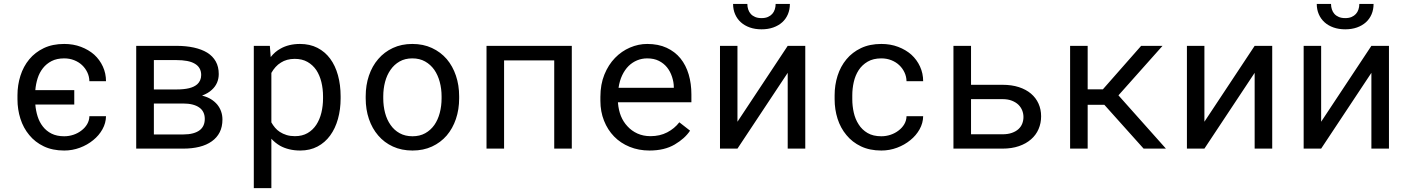

<svg xmlns="http://www.w3.org/2000/svg" viewBox="-20 -764 7241 987"><path d="M310.1 -63.5Q272 -63.5 244.9 -77.1Q217.8 -90.8 200.2 -113.8Q182.6 -136.2 173.3 -165.8Q164.1 -195.3 161.6 -226.6H361.8V-300.8H161.6Q164.1 -331.5 173.3 -361.1Q182.6 -390.6 200.7 -413.6Q218.3 -436 245.1 -450Q272 -463.9 310.1 -463.9Q337.4 -463.9 361.1 -454.6Q384.8 -445.3 401.9 -429.2Q418.9 -413.1 429 -391.8Q439 -370.6 439.5 -346.7H524.9Q524.9 -386.7 508.8 -421.9Q492.7 -457 464.4 -482.9Q435.5 -508.3 396.2 -523.2Q356.9 -538.1 310.1 -538.1Q250 -538.1 205.1 -516.6Q160.2 -495.1 130.4 -459Q100.1 -422.4 85 -374.5Q69.8 -326.7 69.8 -274.4V-253.9Q69.8 -201.2 85 -153.6Q100.1 -106 130.4 -69.8Q160.2 -33.2 205.1 -11.7Q250 9.8 310.1 9.8Q352.1 9.8 390.6 -4.6Q429.2 -19 459 -43.5Q488.8 -67.4 506.6 -99.4Q524.4 -131.3 524.9 -166.5H439.5Q439 -144.5 428 -125.7Q417 -106.9 398.9 -93.3Q380.9 -79.1 357.7 -71.3Q334.5 -63.5 310.1 -63.5Z M680.2 0H921.4Q967.8 0 1005.1 -9.3Q1042.5 -18.6 1068.8 -37.6Q1095.2 -56.2 1109.4 -84.2Q1123.5 -112.3 1123.5 -149.9Q1123.5 -171.4 1116.7 -190.9Q1109.9 -210.4 1096.7 -226.6Q1083.5 -242.2 1065.2 -253.7Q1046.9 -265.1 1022.5 -271.5L1018.6 -272.5Q1033.7 -278.3 1046.4 -285.6Q1059.1 -293 1068.8 -302.2Q1086.4 -317.9 1095.5 -338.6Q1104.5 -359.4 1104.5 -383.3Q1104.5 -420.9 1089.1 -448.2Q1073.7 -475.6 1045.4 -493.2Q1016.6 -510.7 976.6 -519.5Q936.5 -528.3 887.7 -528.3H680.2ZM771 -231.9H921.4Q948.7 -231.9 969.7 -226.6Q990.7 -221.2 1004.9 -210.9Q1018.6 -201.2 1025.6 -186.5Q1032.7 -171.9 1032.7 -152.8Q1032.7 -134.3 1026.4 -119.9Q1020 -105.5 1007.8 -95.7Q993.7 -84.5 971.9 -78.6Q950.2 -72.8 921.4 -72.8H771ZM771 -304.2V-455.1H887.7Q917.5 -455.1 941.2 -450.7Q964.8 -446.3 980.5 -437Q997.1 -427.7 1005.6 -413.1Q1014.2 -398.4 1014.2 -378.4Q1014.2 -363.3 1008.8 -351.3Q1003.4 -339.4 993.7 -330.6Q978 -316.9 951.7 -310.5Q925.3 -304.2 888.7 -304.2Z M1284.7 203.1H1375V-50.8Q1384.8 -40 1396 -31Q1407.2 -22 1419.9 -14.6Q1440.9 -2.9 1467 3.4Q1493.2 9.8 1523.4 9.8Q1573.2 9.8 1612.1 -10.7Q1650.9 -31.2 1677.2 -67.4Q1703.6 -103.5 1717.3 -152.6Q1731 -201.7 1731 -258.3V-268.6Q1731 -327.6 1717.3 -377.2Q1703.6 -426.8 1677.2 -462.4Q1650.9 -498 1611.8 -518.1Q1572.8 -538.1 1522 -538.1Q1493.2 -538.1 1468 -532Q1442.9 -525.9 1422.4 -514.2Q1407.7 -506.3 1395 -495.4Q1382.3 -484.4 1371.6 -470.7L1367.2 -528.3H1284.7ZM1640.6 -268.6V-258.3Q1640.6 -219.7 1632.1 -184.6Q1623.5 -149.4 1606 -122.6Q1588.4 -95.7 1561 -79.8Q1533.7 -64 1496.1 -64Q1472.7 -64 1453.4 -69.8Q1434.1 -75.7 1418.5 -85.9Q1404.8 -94.7 1394 -107.4Q1383.3 -120.1 1375 -134.8V-389.2Q1384.3 -405.8 1396.5 -419.4Q1408.7 -433.1 1424.3 -442.4Q1438.5 -451.7 1456.3 -456.5Q1474.1 -461.4 1495.1 -461.4Q1533.2 -461.4 1560.5 -445.8Q1587.9 -430.2 1606 -403.8Q1623.5 -377 1632.1 -342Q1640.6 -307.1 1640.6 -268.6Z M1859.9 -269V-258.3Q1859.9 -201.2 1876.5 -152.3Q1893.1 -103.5 1924.3 -67.4Q1955.1 -31.2 1999.8 -10.7Q2044.4 9.8 2100.6 9.8Q2156.2 9.8 2200.7 -10.7Q2245.1 -31.2 2276.4 -67.4Q2307.1 -103.5 2323.7 -152.3Q2340.3 -201.2 2340.3 -258.3V-269Q2340.3 -326.2 2323.7 -375.2Q2307.1 -424.3 2276.4 -460.4Q2245.1 -496.6 2200.4 -517.3Q2155.8 -538.1 2099.6 -538.1Q2043.9 -538.1 1999.5 -517.3Q1955.1 -496.6 1924.3 -460.4Q1893.1 -424.3 1876.5 -375.2Q1859.9 -326.2 1859.9 -269ZM1950.2 -258.3V-269Q1950.2 -307.6 1959.5 -343Q1968.8 -378.4 1987.8 -405.3Q2006.3 -432.1 2034.2 -448Q2062 -463.9 2099.6 -463.9Q2137.2 -463.9 2165.3 -448Q2193.4 -432.1 2212.4 -405.3Q2231 -378.4 2240.5 -343Q2250 -307.6 2250 -269V-258.3Q2250 -219.2 2240.7 -183.8Q2231.4 -148.4 2212.9 -121.6Q2193.8 -94.7 2165.8 -79.1Q2137.7 -63.5 2100.6 -63.5Q2063 -63.5 2034.7 -79.1Q2006.3 -94.7 1987.8 -121.6Q1968.8 -148.4 1959.5 -183.8Q1950.2 -219.2 1950.2 -258.3Z M2919.4 0V-528.3H2481V0H2571.3V-453.6H2829.1V0Z M3318.8 9.8Q3396 9.8 3448.5 -21.2Q3501 -52.2 3527.3 -92.3L3472.2 -135.3Q3447.3 -103 3409.7 -83.5Q3372.1 -64 3323.7 -64Q3287.1 -64 3256.8 -77.6Q3226.6 -91.3 3205.1 -115.2Q3184.1 -137.7 3172.1 -167Q3160.2 -196.3 3156.7 -234.9V-238.3H3534.2V-278.8Q3534.2 -334 3520.3 -381.3Q3506.3 -428.7 3478 -463.9Q3449.7 -498.5 3407 -518.3Q3364.3 -538.1 3307.1 -538.1Q3261.7 -538.1 3218.5 -519.5Q3175.3 -501 3141.6 -466.3Q3107.4 -431.2 3086.9 -380.6Q3066.4 -330.1 3066.4 -266.1V-245.6Q3066.4 -190.4 3085 -143.6Q3103.5 -96.7 3136.7 -62.5Q3169.9 -28.3 3216.6 -9.3Q3263.2 9.8 3318.8 9.8ZM3307.1 -463.9Q3341.8 -463.9 3366.9 -451.2Q3392.1 -438.5 3408.7 -418Q3425.3 -397.5 3434.6 -369.4Q3443.8 -341.3 3443.8 -316.9V-312.5H3159.7Q3165 -349.1 3178.5 -377.2Q3191.9 -405.3 3211.4 -424.8Q3231 -443.8 3255.4 -453.9Q3279.8 -463.9 3307.1 -463.9Z M4029.3 -528.3 3771 -138.2V-528.3H3681.2V0H3771L4029.3 -389.6V0H4119.6V-528.3ZM4040.5 -743.7H3967.3Q3967.3 -729 3962.9 -715.6Q3958.5 -702.1 3949.7 -692.4Q3940.9 -682.6 3927.5 -676.8Q3914.1 -670.9 3895 -670.9Q3875.5 -670.9 3861.8 -676.8Q3848.1 -682.6 3839.4 -692.4Q3830.6 -702.1 3826.2 -715.6Q3821.8 -729 3821.8 -743.7H3748.5Q3748.5 -714.8 3759 -690.7Q3769.5 -666.5 3788.6 -649.4Q3807.6 -632.3 3834.5 -622.8Q3861.3 -613.3 3895 -613.3Q3928.2 -613.3 3955.1 -622.8Q3981.9 -632.3 4001 -649.4Q4020 -666.5 4030.3 -690.7Q4040.5 -714.8 4040.5 -743.7Z M4510.7 -63.5Q4468.3 -63.5 4439.7 -80.3Q4411.1 -97.2 4394 -124.5Q4376.5 -151.4 4368.9 -185.3Q4361.3 -219.2 4361.3 -253.9V-274.4Q4361.3 -308.6 4368.9 -342.3Q4376.5 -376 4394 -403.3Q4411.6 -430.2 4440.2 -447Q4468.8 -463.9 4510.7 -463.9Q4538.1 -463.9 4561.8 -454.6Q4585.4 -445.3 4602.5 -429.2Q4619.6 -413.1 4629.6 -391.8Q4639.6 -370.6 4640.1 -346.7H4725.6Q4725.6 -386.7 4709.5 -421.9Q4693.4 -457 4665 -482.9Q4636.2 -508.3 4596.9 -523.2Q4557.6 -538.1 4510.7 -538.1Q4450.7 -538.1 4405.8 -516.6Q4360.8 -495.1 4331.1 -459Q4300.8 -422.4 4285.6 -374.5Q4270.5 -326.7 4270.5 -274.4V-253.9Q4270.5 -201.2 4285.6 -153.6Q4300.8 -106 4331.1 -69.8Q4360.8 -33.2 4405.8 -11.7Q4450.7 9.8 4510.7 9.8Q4552.7 9.8 4591.3 -4.6Q4629.9 -19 4659.7 -43.5Q4689.5 -67.4 4707.3 -99.4Q4725.1 -131.3 4725.6 -166.5H4640.1Q4639.6 -144.5 4628.7 -125.7Q4617.7 -106.9 4599.6 -93.3Q4581.5 -79.1 4558.3 -71.3Q4535.2 -63.5 4510.7 -63.5Z M4971.7 -328.1V-528.3H4881.3V0H5133.3Q5180.7 0 5217.8 -12.7Q5254.9 -25.4 5280.3 -47.9Q5305.7 -69.8 5318.8 -100.3Q5332 -130.9 5332 -166Q5332 -201.7 5318.6 -231.4Q5305.2 -261.2 5279.8 -282.7Q5254.4 -304.2 5217.5 -316.2Q5180.7 -328.1 5133.3 -328.1ZM4971.7 -254.4H5133.3Q5161.6 -254.4 5181.9 -246.3Q5202.1 -238.3 5215.3 -225.6Q5228.5 -212.4 5234.9 -196Q5241.2 -179.7 5241.2 -162.6Q5241.2 -145 5235.1 -128.9Q5229 -112.8 5215.8 -100.6Q5202.6 -88.4 5182.1 -81.1Q5161.6 -73.7 5133.3 -73.7H4971.7Z M5657.2 -225.1 5858.9 0H5973.6L5729.5 -273.9L5956.1 -528.3H5846.2L5649.4 -304.7H5571.3V-528.3H5481V0H5571.3V-225.1Z M6429.7 -528.3 6171.4 -138.2V-528.3H6081.5V0H6171.4L6429.7 -389.6V0H6520V-528.3Z M7029.8 -528.3 6771.5 -138.2V-528.3H6681.6V0H6771.5L7029.8 -389.6V0H7120.1V-528.3ZM7041 -743.7H6967.8Q6967.8 -729 6963.4 -715.6Q6959 -702.1 6950.2 -692.4Q6941.4 -682.6 6928 -676.8Q6914.6 -670.9 6895.5 -670.9Q6876 -670.9 6862.3 -676.8Q6848.6 -682.6 6839.8 -692.4Q6831.1 -702.1 6826.7 -715.6Q6822.3 -729 6822.3 -743.7H6749Q6749 -714.8 6759.5 -690.7Q6770 -666.5 6789.1 -649.4Q6808.1 -632.3 6835 -622.8Q6861.8 -613.3 6895.5 -613.3Q6928.7 -613.3 6955.6 -622.8Q6982.4 -632.3 7001.5 -649.4Q7020.5 -666.5 7030.8 -690.7Q7041 -714.8 7041 -743.7Z"/></svg>

Font: Roboto Mono
Style: Regular
Weight: 400
Monospace: yes
Designer: Google
Version: Version 3.000